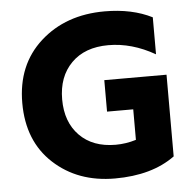

<svg xmlns="http://www.w3.org/2000/svg" viewBox="-51 -737 807 796"><g transform="rotate(-5 353.0 -339.0)"><path d="M646 -62Q550 8 396 8Q242 8 141 -85Q40 -178 40 -337Q40 -496 145.5 -591Q251 -686 413 -686Q527 -686 610 -644V-490Q514 -545 416 -545Q318 -545 262 -488.5Q206 -432 206 -337.5Q206 -243 261 -187Q316 -131 411 -131Q454 -131 496 -144V-271H387V-402H646Z"/></g></svg>

Font: Hind Jalandhar
Style: Bold
Weight: 700
Designer: Namrata Goyal
Foundry: Indian Type Foundry
Version: Version 0.702;PS 1.0;hotconv 1.0.81;makeotf.lib2.5.63406